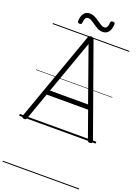

<svg xmlns="http://www.w3.org/2000/svg" viewBox="-297 -1350 1427 1966"><g transform="rotate(20 416.5 -367.0)"><path d="M54 13Q39 10 35 3Q31 -4 35 -16L383 -992Q387 -1005 394.5 -1010Q402 -1015 416 -1015Q431 -1015 438 -1010Q445 -1005 449 -992L798 -16Q802 -4 797.5 3Q793 10 778 13Q764 15 757.5 10.5Q751 6 745 -10L642 -300H190L87 -10Q82 5 75.5 10Q69 15 54 13ZM208 -350H623L416 -934ZM258 -1097Q235 -1097 235 -1118Q237 -1173 259.5 -1202.5Q282 -1232 322 -1232Q351 -1232 376.5 -1219.5Q402 -1207 424.5 -1191Q447 -1175 467 -1162Q487 -1149 507 -1149Q527 -1149 537 -1166.5Q547 -1184 548 -1215Q550 -1234 572 -1234Q586 -1234 591 -1229.5Q596 -1225 596 -1213Q594 -1159 571.5 -1129Q549 -1099 507 -1099Q478 -1099 453 -1112Q428 -1125 405.5 -1141Q383 -1157 362.5 -1169.5Q342 -1182 323 -1182Q303 -1182 293.5 -1166Q284 -1150 282 -1116Q281 -1106 275.5 -1101.5Q270 -1097 258 -1097ZM0 490H833V500H0ZM0 -20H833V0H0ZM0 -505H833V-500H0ZM0 -1010H833V-1000H0Z"/></g></svg>

Font: Playwrite PE Guides
Style: Regular
Weight: 400
Designer: Veronika Burian, José Scaglione
Foundry: TypeTogether
Version: Version 1.003